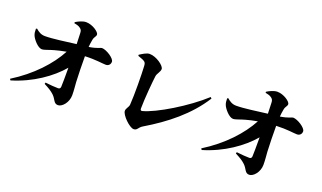

<svg xmlns="http://www.w3.org/2000/svg" viewBox="-83 -1323 3165 1887"><g transform="rotate(20 1500.0 -379.0)"><path d="M56 -17C268 -80 443 -204 549 -329C549 -233 549 -157 547 -129C546 -113 537 -105 522 -105C487 -105 440 -109 388 -115L384 -100C433 -75 465 -56 493 -29C531 7 532 52 577 52C622 52 677 -13 677 -88C677 -139 671 -189 669 -222C665 -295 663 -413 663 -491C780 -496 845 -482 883 -482C912 -482 931 -502 931 -530C931 -566 840 -624 793 -624C779 -624 758 -604 666 -589C668 -613 671 -640 677 -669C683 -700 702 -709 702 -731C702 -757 629 -810 560 -810C525 -810 478 -787 454 -771L455 -760C476 -756 502 -752 522 -735C537 -723 541 -711 542 -689C544 -658 545 -610 546 -575C439 -562 309 -542 226 -542C185 -542 158 -559 128 -585L118 -580C118 -549 120 -534 128 -513C141 -479 199 -410 240 -410C268 -410 310 -431 360 -444C393 -453 432 -463 479 -471C399 -320 250 -157 47 -31Z M1154 -685 1155 -674C1236 -646 1240 -640 1243 -599C1248 -524 1251 -296 1243 -195C1241 -169 1215 -148 1215 -121C1215 -78 1313 19 1357 19C1395 19 1392 -12 1434 -37C1649 -165 1844 -319 1974 -525L1962 -537C1797 -385 1512 -212 1375 -177C1362 -174 1356 -182 1356 -197C1356 -297 1374 -492 1381 -543C1385 -573 1415 -600 1415 -630C1415 -664 1325 -730 1254 -730C1222 -730 1181 -702 1154 -685Z M2056 -17C2268 -80 2443 -204 2549 -329C2549 -233 2549 -157 2547 -129C2546 -113 2537 -105 2522 -105C2487 -105 2440 -109 2388 -115L2384 -100C2433 -75 2465 -56 2493 -29C2531 7 2532 52 2577 52C2622 52 2677 -13 2677 -88C2677 -139 2671 -189 2669 -222C2665 -295 2663 -413 2663 -491C2780 -496 2845 -482 2883 -482C2912 -482 2931 -502 2931 -530C2931 -566 2840 -624 2793 -624C2779 -624 2758 -604 2666 -589C2668 -613 2671 -640 2677 -669C2683 -700 2702 -709 2702 -731C2702 -757 2629 -810 2560 -810C2525 -810 2478 -787 2454 -771L2455 -760C2476 -756 2502 -752 2522 -735C2537 -723 2541 -711 2542 -689C2544 -658 2545 -610 2546 -575C2439 -562 2309 -542 2226 -542C2185 -542 2158 -559 2128 -585L2118 -580C2118 -549 2120 -534 2128 -513C2141 -479 2199 -410 2240 -410C2268 -410 2310 -431 2360 -444C2393 -453 2432 -463 2479 -471C2399 -320 2250 -157 2047 -31Z"/></g></svg>

Font: Source Han Serif KR Heavy
Style: Regular
Weight: 900
Designer: Ryoko NISHIZUKA 西塚涼子 (kana & ideographs); Frank Grießhammer (Latin, Greek & Cyrillic); Wenlong ZHANG 张文龙 (bopomofo); San
Foundry: Adobe
Version: Version 2.001;hotconv 1.1.0;makeotfexe 2.6.0